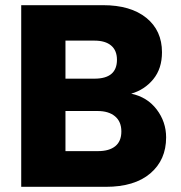

<svg xmlns="http://www.w3.org/2000/svg" viewBox="-20 -722 699 742"><path d="M622 -191Q622 -104 561 -52Q500 0 389 0H62V-702H378Q485 -702 545.5 -653Q606 -604 606 -520Q606 -457 572.5 -416Q539 -375 487 -360Q549 -347 585.5 -299Q622 -251 622 -191ZM432 -491Q432 -527 409.5 -546Q387 -565 345 -565H233V-418H345Q432 -418 432 -491ZM449 -214Q449 -252 424.5 -272.5Q400 -293 357 -293H233V-138H359Q402 -138 425.5 -157Q449 -176 449 -214Z"/></svg>

Font: Poppins
Style: Bold
Weight: 700
Designer: Ninad Kale (Devanagari), Jonny Pinhorn (Latin)
Version: Version 5.002